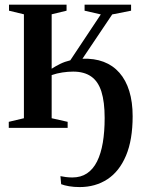

<svg xmlns="http://www.w3.org/2000/svg" viewBox="-20 -532 598 799"><path d="M311.5 246.5Q287.5 246.5 267.2 243Q247 239.5 234.5 234.5L231.5 201Q240 203 254 204.8Q268 206.5 281 206.5Q316.5 206.5 342 189.5Q367.5 172.5 383.8 140Q400 107.5 407.8 61.8Q415.5 16 415.5 -41Q415.5 -108 402 -150.8Q388.5 -193.5 359.2 -213.8Q330 -234 284.5 -234Q263 -234 239.8 -230.5Q216.5 -227 195 -219.5V-40L261.5 -25V0H16.5V-25L79.5 -40V-472.5L17.5 -487.5V-512.5H257V-487.5L195 -472.5V-246Q211 -256.5 230.2 -266Q249.5 -275.5 272.5 -281L399.5 -472L332 -487.5V-512.5H525.5V-487.5L447 -472L323 -287.5Q372 -289.5 411 -274.8Q450 -260 477 -229.2Q504 -198.5 518 -153Q532 -107.5 532 -48.5Q532 50.5 504.2 116Q476.5 181.5 426.8 214Q377 246.5 311.5 246.5Z"/></svg>

Font: Merriweather 120pt SemiBold
Style: Regular
Weight: 600
Version: Version 2.100